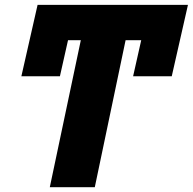

<svg xmlns="http://www.w3.org/2000/svg" viewBox="-20 -778 801 798"><path d="M187 0 315.9 -610.8H262.7L229 -460.9H68.8L136.2 -757.8H761.2L693.8 -460.9H533.2L566.9 -610.8H502L374 0Z"/></svg>

Font: Open Sans ExtraBold
Style: Italic
Weight: 800
Italic angle: -12°
Designer: Monotype Design Team
Foundry: Monotype Imaging Inc.
Version: Version 3.000; ttfautohint (v1.8.4)